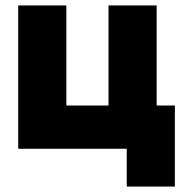

<svg xmlns="http://www.w3.org/2000/svg" viewBox="-20 -547 668 706"><path d="M446 139V0H47V-527H224V-159H379V-527H556V-159H623V139Z"/></svg>

Font: Onest Black
Style: Regular
Weight: 900
Designer: Dmitri Voloshin, Andrey Kudryavtsev
Foundry: Dmitri Voloshin, Andrey Kudryavtsev
Version: Version 1.000;gftools[0.9.33]